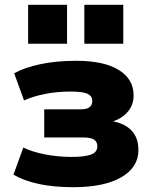

<svg xmlns="http://www.w3.org/2000/svg" viewBox="-20 -768 644 799"><path d="M285 11Q203 11 141 -2.5Q79 -16 36 -41L77 -154Q114 -136 167.5 -125.5Q221 -115 278 -115Q331 -115 358 -124.5Q385 -134 385 -159Q385 -179 370.5 -187.5Q356 -196 326 -196H164V-313H315Q340 -313 352 -321.5Q364 -330 364 -349Q364 -368 344.5 -377.5Q325 -387 274 -387Q217 -387 167 -377Q117 -367 80 -350L39 -463Q82 -487 148 -501Q214 -515 298 -515Q412 -515 474 -477Q536 -439 536 -371Q536 -333 513.5 -305Q491 -277 451 -263Q486 -256 509.5 -240Q533 -224 544.5 -200Q556 -176 556 -143Q556 -72 485 -30.5Q414 11 285 11ZM331 -586V-748H493V-586ZM97 -586V-748H259V-586Z"/></svg>

Font: Nunito Sans 8pt Black
Style: Regular
Weight: 900
Version: Version 3.101;gftools[0.9.27]